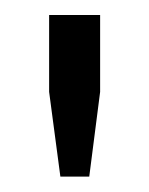

<svg xmlns="http://www.w3.org/2000/svg" viewBox="-20 -820 199 256"><path d="M60.5 -584.5 45.5 -697.5V-800H113.5V-697.5L99 -584.5Z"/></svg>

Font: Big Shoulders Stencil Display Medium
Style: Regular
Weight: 500
Designer: Patric King
Foundry: XO Type Co
Version: Version 1.000